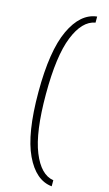

<svg xmlns="http://www.w3.org/2000/svg" viewBox="-171 -975 733 1296"><g transform="rotate(15 195.0 -327.0)"><path d="M336.2 266.2Q222.5 255 153.8 110Q85 -35 85 -325Q85 -615 153.8 -761.2Q222.5 -907.5 336.2 -920V-877.5Q246.2 -862.5 191.9 -727.5Q137.5 -592.5 137.5 -325Q137.5 -58.8 191.9 75.6Q246.2 210 336.2 223.8Z"/></g></svg>

Font: Now Light
Style: Regular
Weight: 300
Designer: Alfredo Marco Pradil
Foundry: Alfredo Marco Pradil
Version: Version 1.002;PS 001.002;hotconv 1.0.88;makeotf.lib2.5.64775